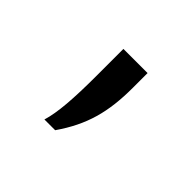

<svg xmlns="http://www.w3.org/2000/svg" viewBox="-64 -150 354 354"><g transform="rotate(45 113.0 27.5)"><path d="M76 125H104C138 76 150 32 150 -32V-70H87V-1C87 60 84 99 76 125Z"/></g></svg>

Font: Kathrein 35 Thin
Style: Regular
Weight: 250
Designer: Lazydogs Typefoundry, based on Open Sans by Ascender Corporation
Foundry: Lazydogs Typefoundry
Version: Version 1.003;PS 001.003;hotconv 1.0.88;makeotf.lib2.5.64775